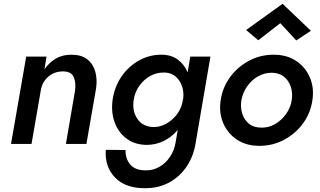

<svg xmlns="http://www.w3.org/2000/svg" viewBox="-20 -758 1685 1011"><path d="M375 -280Q381 -321 368.5 -351.5Q356 -382 311 -382Q266 -382 234 -354Q202 -326 195 -283L146 0H38L118 -460H225L214 -393Q239 -429 274 -449.5Q309 -470 356 -470Q408 -470 439 -446Q470 -422 481.5 -381.5Q493 -341 486 -293L435 0H327Z M537 31 641 32Q640 78 666 108.5Q692 139 747 139Q785 140 818.5 121Q852 102 875 68Q898 34 905 -10L916 -74Q886 -38 845 -17Q804 4 755 5Q692 5 648 -27Q604 -59 584 -113Q564 -167 573 -233Q583 -301 619.5 -354.5Q656 -408 711 -439Q766 -470 829 -470Q882 -470 916.5 -444Q951 -418 968 -377L982 -460H1088L1011 -10Q1000 64 963 118.5Q926 173 870.5 203Q815 233 745 233Q642 234 586.5 177.5Q531 121 537 31ZM684 -232Q675 -174 703.5 -132Q732 -90 790 -89Q822 -89 853 -105.5Q884 -122 907.5 -150.5Q931 -179 940 -216L945 -242Q950 -296 922.5 -335.5Q895 -375 845 -376Q805 -377 771 -358Q737 -339 713.5 -306Q690 -273 684 -232Z M1456 -636 1340 -546 1276 -600 1468 -738 1617 -596 1540 -545ZM1142 -230Q1152 -298 1191.5 -352Q1231 -406 1291 -438Q1351 -470 1421 -470Q1490 -470 1539 -437.5Q1588 -405 1611.5 -350.5Q1635 -296 1625 -230Q1615 -162 1575.5 -108Q1536 -54 1476 -22Q1416 10 1346 10Q1277 10 1228 -22.5Q1179 -55 1155.5 -109.5Q1132 -164 1142 -230ZM1251 -230Q1245 -193 1255.5 -160Q1266 -127 1291 -106.5Q1316 -86 1356 -86Q1395 -85 1429 -105Q1463 -125 1486.5 -158Q1510 -191 1516 -230Q1522 -267 1511.5 -300Q1501 -333 1476 -353.5Q1451 -374 1412 -375Q1372 -375 1338 -355.5Q1304 -336 1281 -302.5Q1258 -269 1251 -230Z"/></svg>

Font: Jost* Medium
Style: Italic
Weight: 500
Italic angle: -10°
Version: Version 3.7